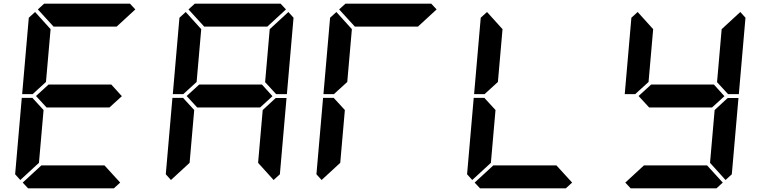

<svg xmlns="http://www.w3.org/2000/svg" viewBox="-20 -1020 4120 1040"><path d="M583 -562 640 -499 573 -438H232L175 -500L243 -562ZM162 -515 157 -510H100L136 -924L170 -955L254 -862L229 -576ZM90 -45 62 -76 98 -490H156L160 -485L216 -424L191 -138ZM631 -31 597 0H132L103 -31L204 -124H546ZM185 -969 219 -1000H684L713 -969L612 -876H270Z M1399 -562 1456 -499 1389 -438H1048L991 -500L1059 -562ZM978 -515 973 -510H916L952 -924L986 -955L1070 -862L1045 -576ZM906 -45 878 -76 914 -490H972L976 -485L1032 -424L1007 -138ZM1469 -485 1474 -489H1532L1496 -76L1462 -45L1378 -138L1403 -424ZM1542 -955 1570 -924 1534 -510H1476L1472 -514L1416 -575L1441 -862ZM1001 -969 1035 -1000H1500L1529 -969L1428 -876H1086Z M1722 -45 1694 -76 1730 -490H1788L1792 -485L1848 -424L1823 -138ZM1817 -969 1851 -1000H2316L2345 -969L2244 -876H1902ZM1794 -515 1789 -510H1732L1768 -924L1802 -955L1886 -862L1861 -576Z M2610 -515 2605 -510H2548L2584 -924L2618 -955L2702 -862L2677 -576ZM2538 -45 2510 -76 2546 -490H2604L2608 -485L2664 -424L2639 -138ZM3079 -31 3045 0H2580L2551 -31L2652 -124H2994Z M3847 -562 3904 -499 3837 -438H3496L3439 -500L3507 -562ZM3426 -515 3421 -510H3364L3400 -924L3434 -955L3518 -862L3493 -576ZM3895 -31 3861 0H3396L3367 -31L3468 -124H3810ZM3917 -485 3922 -489H3980L3944 -76L3910 -45L3826 -138L3851 -424ZM3990 -955 4018 -924 3982 -510H3924L3920 -514L3864 -575L3889 -862Z"/></svg>

Font: DSEG7 Classic
Style: BoldItalic
Weight: 700
Italic angle: -5°
Designer: Keshikan(Twitter:@keshinomi_88pro)
Version: Version 0.46